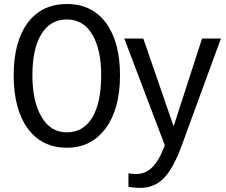

<svg xmlns="http://www.w3.org/2000/svg" viewBox="-20 -718 1114 946"><path d="M571.3 -347.2Q571.3 -182.1 501 -86.2Q430.7 9.8 309.1 9.8Q186 9.8 116.7 -85Q47.4 -179.7 47.4 -347.2Q47.4 -512.7 116.5 -605.5Q185.5 -698.2 309.6 -698.2Q433.6 -698.2 502.4 -604.7Q571.3 -511.2 571.3 -347.2ZM478.5 -347.2Q478.5 -475.1 434.3 -548.6Q390.1 -622.1 309.6 -622.1Q228 -622.1 183.8 -550Q139.6 -478 139.6 -347.2Q139.6 -218.3 184.6 -142.1Q229.5 -65.9 309.1 -65.9Q390.6 -65.9 434.6 -138.9Q478.5 -211.9 478.5 -347.2ZM673.3 207.5Q637.2 207.5 612.8 202.1V136.2Q631.3 139.2 653.8 139.2Q735.8 139.2 783.7 18.6L792 -2.4L592.3 -528.3H686L835.4 -95.7L975.6 -528.3H1068.4L875 0Q833 114.3 786.1 160.9Q739.3 207.5 673.3 207.5Z"/></svg>

Font: Arial
Style: Regular
Weight: 400
Designer: Steve Matteson
Foundry: Ascender Corporation
Version: Version 2.00.3